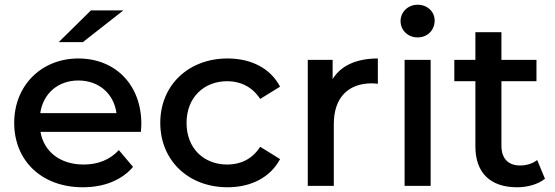

<svg xmlns="http://www.w3.org/2000/svg" viewBox="-20 -785 2345 811"><path d="M150 -307C162 -390 225 -445 311 -445C398 -445 461 -389 472 -307ZM330 6C420 6 494 -24 542 -80L482 -151C444 -110 394 -90 333 -90C234 -90 165 -145 151 -228H575C576 -239 577 -253 577 -262C577 -427 467 -538 311 -538C155 -538 40 -424 40 -266C40 -107 155 6 330 6ZM501 -741H364L228 -607H330Z M941 6C1041 6 1122 -36 1163 -113L1079 -165C1046 -113 996 -90 940 -90C842 -90 768 -157 768 -266C768 -374 842 -442 940 -442C996 -442 1046 -418 1079 -367L1163 -419C1122 -497 1041 -538 941 -538C776 -538 657 -425 657 -266C657 -107 776 6 941 6Z M1390 -261C1390 -374 1452 -433 1551 -433C1559 -433 1567 -432 1576 -431V-538C1486 -538 1420 -508 1385 -451V-532H1280V0H1390Z M1799 0V-532H1689V0ZM1744 -627C1786 -627 1816 -658 1816 -698C1816 -736 1785 -765 1744 -765C1703 -765 1672 -734 1672 -696C1672 -657 1703 -627 1744 -627Z M2246 -532H2098V-649H1988V-532H1899V-442H1988V-167C1988 -54 2052 6 2164 6C2208 6 2252 -6 2282 -30L2249 -109C2230 -94 2204 -86 2177 -86C2126 -86 2098 -116 2098 -170V-442H2246Z"/></svg>

Font: Montserrat-Alt1 SemBd
Style: Regular
Weight: 600
Designer: Differentunic
Foundry: Differentunic
Version: Version 7.222